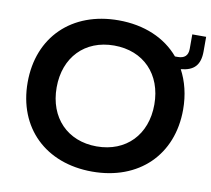

<svg xmlns="http://www.w3.org/2000/svg" viewBox="-79 -800 991 900"><g transform="rotate(10 416.0 -350.0)"><path d="M415 10C637 10 785 -134 785 -350C785 -420 769 -483 741 -535C804 -541 832 -571 832 -636V-705H766V-636C766 -603 748 -589 717 -589H704C639 -666 538 -710 415 -710C193 -710 45 -566 45 -350C45 -134 193 10 415 10ZM415 -110C276 -110 183 -206 183 -350C183 -494 276 -590 415 -590C555 -590 648 -494 648 -350C648 -206 555 -110 415 -110Z"/></g></svg>

Font: Goli SemiBold
Style: Regular
Weight: 600
Designer: jaikishan Patel
Foundry: MagicType
Version: Version 1.000;Glyphs 3.2 (3242)